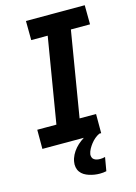

<svg xmlns="http://www.w3.org/2000/svg" viewBox="-140 -808 780 1104"><g transform="rotate(-15 250.0 -256.0)"><path d="M30 0V-114H144L228 -621H130L129 -735H479L480 -621H366L282 -114H380V0ZM313 223Q297 223 281 220.5Q265 218 249.5 213Q234 208 221 200Q208 192 199 179.5Q190 167 187 151Q184 135 187 119Q190 99 200 79.5Q210 60 224.5 43.5Q239 27 257 13.5Q275 0 294 -9.5Q313 -19 333.5 -25.5Q354 -32 375 -35L369 0Q354 7 341 18Q328 29 317.5 42.5Q307 56 299 70.5Q291 85 288 101Q287 110 290 119Q293 128 300.5 133Q308 138 317 140Q326 142 336 142Q344 142 351.5 141Q359 140 366 138L352 219Q343 221 333 222Q323 223 313 223Z"/></g></svg>

Font: Iosevka Curly Heavy
Style: Italic
Weight: 900
Italic angle: -9°
Monospace: yes
Designer: Belleve Invis
Foundry: Belleve Invis
Version: Version 22.1.2; ttfautohint (v1.8.4)